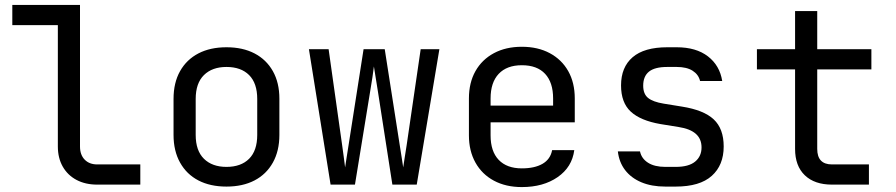

<svg xmlns="http://www.w3.org/2000/svg" viewBox="-20 -750 3640 780"><path d="M375 0Q327 0 291 -19Q255 -38 235 -73Q215 -108 215 -155V-648H30V-730H305V-155Q305 -121 324 -101.5Q343 -82 375 -82H550V0Z M900 8Q834 8 786 -17Q738 -42 711.5 -89.5Q685 -137 685 -202V-348Q685 -414 711.5 -461Q738 -508 786 -533Q834 -558 900 -558Q966 -558 1014 -533Q1062 -508 1088.5 -461Q1115 -414 1115 -349V-202Q1115 -137 1088.5 -89.5Q1062 -42 1014 -17Q966 8 900 8ZM900 -72Q959 -72 992 -105Q1025 -138 1025 -202V-348Q1025 -412 992 -445Q959 -478 900 -478Q842 -478 808.5 -445Q775 -412 775 -348V-202Q775 -138 808.5 -105Q842 -72 900 -72Z M1323 0 1235 -550H1315L1370 -160Q1373 -138 1376.5 -112.5Q1380 -87 1382 -70Q1384 -87 1388.5 -112.5Q1393 -138 1396 -160L1457 -550H1543L1604 -160Q1607 -138 1611.5 -112.5Q1616 -87 1618 -70Q1620 -87 1624.5 -112.5Q1629 -138 1632 -160L1689 -550H1765L1673 0H1574L1515 -380Q1511 -408 1506 -436Q1501 -464 1499 -480Q1497 -464 1493 -436Q1489 -408 1484 -380L1422 0Z M2100 10Q2035 10 1986.5 -16Q1938 -42 1911.5 -89.5Q1885 -137 1885 -200V-350Q1885 -414 1911.5 -461Q1938 -508 1986.5 -534Q2035 -560 2100 -560Q2165 -560 2213.5 -534Q2262 -508 2288.5 -461Q2315 -414 2315 -350V-253H1973V-200Q1973 -135 2006 -100.5Q2039 -66 2100 -66Q2152 -66 2184 -84.5Q2216 -103 2223 -140H2313Q2304 -71 2245.5 -30.5Q2187 10 2100 10ZM2227 -313V-350Q2227 -415 2194.5 -450Q2162 -485 2100 -485Q2039 -485 2006 -450Q1973 -415 1973 -350V-321H2234Z M2683 8Q2627 8 2585.5 -9.5Q2544 -27 2519.5 -59Q2495 -91 2490 -135H2580Q2586 -106 2612.5 -89Q2639 -72 2683 -72H2725Q2778 -72 2804 -93.5Q2830 -115 2830 -151Q2830 -186 2806.5 -206.5Q2783 -227 2737 -234L2663 -246Q2582 -260 2542.5 -296.5Q2503 -333 2503 -403Q2503 -477 2550 -517.5Q2597 -558 2691 -558H2729Q2808 -558 2856 -521Q2904 -484 2914 -421H2824Q2818 -447 2794 -462.5Q2770 -478 2729 -478H2691Q2640 -478 2616.5 -459Q2593 -440 2593 -402Q2593 -368 2613 -352Q2633 -336 2676 -329L2750 -317Q2839 -303 2879.5 -265Q2920 -227 2920 -155Q2920 -79 2871.5 -35.5Q2823 8 2725 8Z M3360 0Q3289 0 3249.5 -38Q3210 -76 3210 -145V-468H3055V-550H3210V-705H3300V-550H3520V-468H3300V-145Q3300 -82 3360 -82H3510V0Z"/></svg>

Font: JetBrains Mono Zero
Style: Regular-Zero
Weight: 400
Designer: Philipp Nurullin, Konstantin Bulenkov
Foundry: JetBrains
Version: Version 2.211